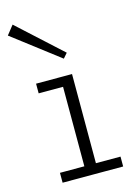

<svg xmlns="http://www.w3.org/2000/svg" viewBox="-153 -821 611 882"><g transform="rotate(-15 153.0 -380.5)"><path d="M148 -7V-471H203V-7ZM32 0V-47H320V0ZM32 -425V-471H195V-425ZM185 -549 -36 -718 -2 -761 205 -572Z"/></g></svg>

Font: BioRhyme Light
Style: Regular
Weight: 300
Designer: Aoife Mooney
Foundry: Aoife Mooney Type
Version: Version 1.600;gftools[0.9.33]